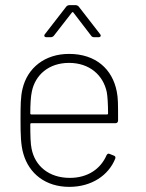

<svg xmlns="http://www.w3.org/2000/svg" viewBox="-20 -720 567 748"><path d="M266 -671 335 -581C338 -576 343 -575 348 -575H364C372 -575 375 -581 370 -587L287 -694C284 -698 279 -700 274 -700H251C246 -700 241 -698 238 -694L155 -587C150 -581 153 -575 161 -575H177C182 -575 187 -577 190 -581L260 -671C262 -674 265 -673 266 -671ZM252 -27C171 -27 116 -73 103 -141C99 -159 98 -191 98 -236C98 -239 100 -240 102 -240H430C436 -240 440 -244 440 -251C440 -318 440 -337 435 -363C418 -451 353 -510 249 -510C154 -510 87 -455 68 -375C60 -343 60 -308 60 -252C60 -196 61 -155 71 -121C93 -44 157 8 250 8C337 8 403 -37 429 -102C431 -108 429 -112 423 -114L408 -120C402 -123 398 -121 395 -115C372 -62 322 -27 252 -27ZM249 -475C328 -475 382 -428 396 -361C399 -345 401 -313 401 -278C401 -275 399 -274 397 -274H102C100 -274 98 -275 98 -278C98 -314 100 -345 104 -363C117 -428 170 -475 249 -475Z"/></svg>

Font: Barlow ExtraLight
Style: Regular
Weight: 275
Designer: Jeremy Tribby
Foundry: Tribby Type
Version: Version 1.422;hotconv 1.0.109;makeotfexe 2.5.65596